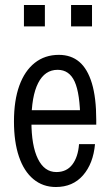

<svg xmlns="http://www.w3.org/2000/svg" viewBox="-20 -740 442 770"><path d="M204 10Q152 10 114 -21.5Q76 -53 56 -112Q36 -171 36 -253Q36 -337 57.5 -396.5Q79 -456 119.5 -488Q160 -520 216 -520Q265 -520 298 -492Q331 -464 348.5 -406Q366 -348 366 -259Q366 -255 366 -250Q366 -245 366 -240H81V-298H330L302 -258Q301 -365 279.5 -412.5Q258 -460 211 -460Q160 -460 133 -407Q106 -354 106 -253Q106 -156 132 -103Q158 -50 206 -50Q247 -50 270 -80Q293 -110 297 -162H361Q354 -84 313 -37Q272 10 204 10ZM265 -634V-720H349V-634ZM76 -634V-720H160V-634Z"/></svg>

Font: Instrument Sans Condensed
Style: Regular
Weight: 400
Width: 3
Designer: Rodrigo Fuenzalida
Foundry: fragTYPE
Version: Version 1.000;gftools[0.9.28]